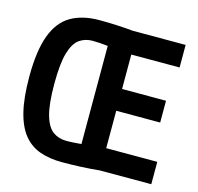

<svg xmlns="http://www.w3.org/2000/svg" viewBox="-104 -818 965 937"><g transform="rotate(15 378.0 -349.5)"><path d="M737 0H478Q426 5 379 7Q332 9 287 9Q225 9 176.5 -8Q128 -25 94.5 -65.5Q61 -106 43.5 -176.5Q26 -247 26 -353Q26 -483 54.5 -561Q83 -639 141 -673.5Q199 -708 286 -708Q329 -708 371.5 -706Q414 -704 456 -700H723V-586H479V-412H701V-302H479V-113H737ZM357 -101V-597Q341 -599 319 -600.5Q297 -602 280 -602Q242 -602 213.5 -582Q185 -562 169 -508Q153 -454 153 -351Q153 -248 169 -193Q185 -138 214 -117.5Q243 -97 281 -97Q302 -97 322.5 -98.5Q343 -100 357 -101Z"/></g></svg>

Font: Georama Semi Condensed SemiBold
Style: Regular
Weight: 600
Width: 4
Designer: Jean-Baptiste Levee
Foundry: Production Type
Version: Version 1.000